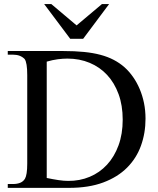

<svg xmlns="http://www.w3.org/2000/svg" viewBox="-20 -909 763 929"><path d="M684.1 -335Q684.1 -265.1 662.1 -204.1Q640.1 -143.1 594.7 -97.7Q549.3 -52.2 479.5 -26.1Q409.7 0 314 0H17.6V-18.6H42.5Q63.5 -18.6 78.4 -24.9Q93.3 -31.2 101.1 -44.9Q106 -53.2 108.9 -71.3Q111.8 -89.4 111.8 -117.7V-545.4Q111.8 -606.4 99.1 -623.5Q88.9 -633.8 75 -639.2Q61 -644.5 42.5 -644.5H17.6V-662.1H286.6Q341.8 -662.1 386 -657.7Q430.2 -653.3 465.8 -643.8Q501.5 -634.3 530 -619.4Q558.6 -604.5 582 -584Q605 -563.5 623.8 -536.6Q642.6 -509.8 656 -478Q669.4 -446.3 676.8 -410.2Q684.1 -374 684.1 -335ZM573.7 -330.1Q573.7 -398.9 553.7 -453.6Q533.7 -508.3 498.3 -546.4Q462.9 -584.5 413.8 -605Q364.7 -625.5 306.2 -625.5Q284.2 -625.5 259.5 -622.3Q234.9 -619.1 206.1 -610.8V-47.9Q236.8 -41.5 262.7 -37.6Q288.6 -33.7 309.6 -33.7Q365.7 -33.2 414.1 -53.5Q462.4 -73.7 497.8 -112.1Q533.2 -150.4 553.5 -205.6Q573.7 -260.7 573.7 -330.1ZM382.3 -721.2H319.8L193.8 -889.2H228.5L350.6 -786.1L473.1 -889.2H507.8Z"/></svg>

Font: Doulos SIL Phon
Style: Regular
Weight: 400
Designer: Walt Agee, Victor Gaultney, Peter Martin, Debbi Hosken, Becca Hirsbrunner
Foundry: SIL International
Version: Version 5.000